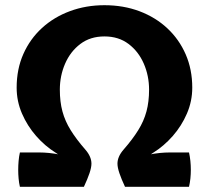

<svg xmlns="http://www.w3.org/2000/svg" viewBox="-20 -718 803 738"><path d="M308 -143Q331.5 -116 331.5 -89Q331.5 -74.5 324 -52.2Q316.5 -30 302.5 0Q289 -38 262.2 -71.8Q235.5 -105.5 194 -131Q153 -156.5 119 -195.2Q85 -234 64.5 -281.5Q44 -329 44 -381Q44 -452.5 69.8 -510.5Q95.5 -568.5 141.5 -610.5Q187.5 -652.5 249 -675.2Q310.5 -698 381.5 -698Q454.5 -698 516.2 -674.8Q578 -651.5 623.2 -609.2Q668.5 -567 693.8 -509Q719 -451 719 -381Q719 -329 698.5 -281.5Q678 -234 644 -195.2Q610 -156.5 569 -131Q527.5 -105.5 500.8 -71.8Q474 -38 460.5 0Q446.5 -30 439 -52.2Q431.5 -74.5 431.5 -89Q431.5 -116 455 -143Q489.5 -182.5 511.2 -217.5Q533 -252.5 543 -289.8Q553 -327 553 -373.5Q553 -426.5 532.8 -473.2Q512.5 -520 474.2 -549Q436 -578 381.5 -578Q327 -578 288.8 -549Q250.5 -520 230.2 -473.2Q210 -426.5 210 -373.5Q210 -327 220 -289.8Q230 -252.5 251.8 -217.5Q273.5 -182.5 308 -143ZM460.5 0 469.5 -111Q513.5 -116 554.2 -124Q595 -132 633 -132H706.5Q710 -116.5 711.8 -99.2Q713.5 -82 713.5 -65Q713.5 -48.5 711.8 -31.8Q710 -15 706.5 0ZM56.5 0Q53 -15 51.5 -31.8Q50 -48.5 50 -65Q50 -82 51.5 -99.2Q53 -116.5 56.5 -132H130Q168 -132 208.8 -124Q249.5 -116 293.5 -111L302.5 0Z"/></svg>

Font: Signika SC
Style: Regular
Weight: 300
Designer: Anna Giedryś
Foundry: Anna Giedryś
Version: Version 2.000